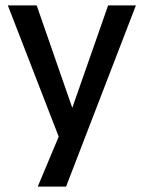

<svg xmlns="http://www.w3.org/2000/svg" viewBox="-20 -512 532 712"><path d="M120 180 211 -37V29L9 -492H116L255 -92H241L381 -492H484L225 180Z"/></svg>

Font: Nunito Sans 10pt SemiCondensed SemiBold
Style: Regular
Weight: 600
Width: 4
Designer: Vernon Adams
Foundry: Vernon Adams
Version: Version 3.101;gftools[0.9.27]